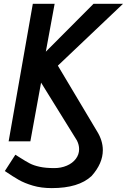

<svg xmlns="http://www.w3.org/2000/svg" viewBox="-20 -745 668 1012"><path d="M153 -725H268L221.5 -472.5L473 -725H628.5L285 -399L490.5 -54.5Q522 -4.5 522 46.5Q522 116.5 462.5 183Q394.5 246.5 253 246.5Q197.5 246.5 153.5 233.5Q109.5 220.5 78.8 203Q48 185.5 5.5 156.5L61 70.5L84 85Q116 105.5 137.2 116.5Q158.5 127.5 189.8 134.2Q221 141 266.5 141Q302 141 332 128.2Q362 115.5 379.5 92.5Q397 69.5 397 41Q397 18.5 385.5 -4.5L196.5 -309.5L140 0H25.5Z"/></svg>

Font: JuliaMono Black
Style: Italic
Weight: 900
Italic angle: -9°
Monospace: yes
Designer: cormullion
Foundry: corm
Version: Version 0.057; ttfautohint (v1.8.4)